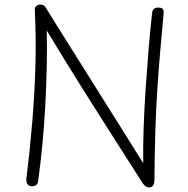

<svg xmlns="http://www.w3.org/2000/svg" viewBox="-20 -808 822 838"><path d="M147 -21Q146 -7 138.5 -1Q131 5 120 5Q108 5 101 -3Q94 -11 95 -26Q111 -156 121 -277.5Q131 -399 134.5 -518.5Q138 -638 132 -762Q131 -775 138 -781.5Q145 -788 156 -788Q164 -788 170 -785Q176 -782 181 -773Q188 -761 212 -722.5Q236 -684 271.5 -627.5Q307 -571 349.5 -503.5Q392 -436 437 -364Q482 -292 525.5 -223Q569 -154 605 -96Q604 -168 607 -252.5Q610 -337 616 -425.5Q622 -514 629 -598Q636 -682 644 -752Q645 -763 652 -769Q659 -775 670 -775Q685 -775 690.5 -768.5Q696 -762 694 -748Q686 -661 679 -580.5Q672 -500 666.5 -416.5Q661 -333 658 -237Q655 -141 654 -24Q654 -8 648.5 1Q643 10 630 10Q623 10 616.5 6Q610 2 603 -8Q549 -93 504 -163Q459 -233 420 -295Q381 -357 343.5 -416Q306 -475 267.5 -538Q229 -601 184 -675Q186 -598 184 -514Q182 -430 177.5 -345Q173 -260 165 -177.5Q157 -95 147 -21Z"/></svg>

Font: Playpen Sans ExtraLight
Style: Regular
Weight: 250
Designer: Laura Meseguer, Veronika Burian, José Scaglione
Foundry: TypeTogether
Version: Version 1.001